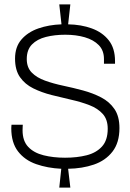

<svg xmlns="http://www.w3.org/2000/svg" viewBox="-20 -782 586 868"><path d="M248 66 257 -19Q195 -22 143.5 -40Q92 -58 61.5 -97.5Q31 -137 31 -202Q31 -206 31.5 -212Q32 -218 32 -218H83Q83 -218 82.5 -208.5Q82 -199 82 -193Q82 -145 107.5 -118Q133 -91 177 -80Q221 -69 274 -69Q328 -69 371.5 -80Q415 -91 441 -119.5Q467 -148 467 -200Q467 -242 444.5 -267Q422 -292 384.5 -306.5Q347 -321 302.5 -331Q258 -341 213 -352.5Q168 -364 130.5 -382.5Q93 -401 70.5 -433Q48 -465 48 -517Q48 -570 77 -603.5Q106 -637 153.5 -653.5Q201 -670 258 -672L248 -762H298L288 -672Q347 -671 395 -653.5Q443 -636 471.5 -600Q500 -564 500 -506V-494H450V-515Q450 -554 426.5 -578Q403 -602 363.5 -613.5Q324 -625 275 -625Q227 -625 187.5 -615Q148 -605 124.5 -581Q101 -557 101 -515Q101 -477 123.5 -454Q146 -431 183.5 -417.5Q221 -404 266 -394.5Q311 -385 355.5 -373Q400 -361 437.5 -341.5Q475 -322 497.5 -289Q520 -256 520 -203Q520 -137 488.5 -96.5Q457 -56 404.5 -38Q352 -20 288 -19L298 66Z"/></svg>

Font: Chivo Medium Thin
Style: Regular
Weight: 250
Version: Version 2.002